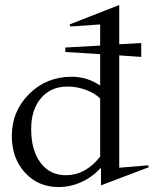

<svg xmlns="http://www.w3.org/2000/svg" viewBox="-20 -736 621 776"><path d="M27.8 -186Q27.8 -286.6 97.7 -356.2Q167.5 -425.8 270 -425.8Q333 -425.8 384.8 -390.1V-517.1L244.1 -525.9V-543.9L384.8 -551.8V-637.2L265.1 -628.9L261.2 -637.2L461.9 -715.8V-557.1L550.8 -562V-505.9L461.9 -512.2V-58.1L579.1 -67.9L581.1 -60.1L388.2 13.2V-58.1Q353 -20 308.6 0Q264.2 20 216.8 20Q134.3 20 81.1 -38.1Q27.8 -96.2 27.8 -186ZM106 -214.8Q106 -128.9 143.6 -78.4Q181.2 -27.8 246.1 -27.8Q325.7 -27.8 384.8 -103V-337.9Q363.3 -359.4 327.1 -372.8Q291 -386.2 252.9 -386.2Q185.5 -386.2 145.8 -339.6Q106 -293 106 -214.8Z"/></svg>

Font: Halibut
Style: Regular
Weight: 400
Designer: Matteo Maggi
Foundry: Collletttivo
Version: Version 3.080 | FøM Fix